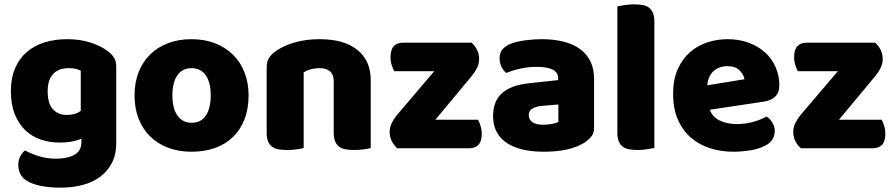

<svg xmlns="http://www.w3.org/2000/svg" viewBox="-20 -681 4111 882"><path d="M289 -501Q346 -501 392.5 -486.5Q439 -472 471 -449Q491 -435 502.5 -418Q514 -401 514 -374V-24Q514 29 494 67.5Q474 106 439.5 131.5Q405 157 358.5 169Q312 181 259 181Q168 181 116 156.5Q64 132 64 77Q64 54 73.5 36.5Q83 19 95 10Q124 26 160.5 37Q197 48 236 48Q290 48 322 30Q354 12 354 -28V-44Q313 -26 254 -26Q209 -26 168.5 -39.5Q128 -53 97.5 -81.5Q67 -110 48.5 -155Q30 -200 30 -262Q30 -323 49.5 -368Q69 -413 103.5 -442.5Q138 -472 185.5 -486.5Q233 -501 289 -501ZM351 -356Q344 -360 330.5 -364Q317 -368 297 -368Q248 -368 223.5 -340.5Q199 -313 199 -262Q199 -204 223.5 -178.5Q248 -153 286 -153Q327 -153 351 -172Z M1122 -243Q1122 -181 1103 -132.5Q1084 -84 1049.5 -51Q1015 -18 967 -1Q919 16 860 16Q801 16 753 -2Q705 -20 670.5 -53.5Q636 -87 617 -135Q598 -183 598 -243Q598 -302 617 -350Q636 -398 670.5 -431.5Q705 -465 753 -483Q801 -501 860 -501Q919 -501 967 -482.5Q1015 -464 1049.5 -430.5Q1084 -397 1103 -349Q1122 -301 1122 -243ZM772 -243Q772 -182 795.5 -149.5Q819 -117 861 -117Q903 -117 925.5 -150Q948 -183 948 -243Q948 -303 925 -335.5Q902 -368 860 -368Q818 -368 795 -335.5Q772 -303 772 -243Z M1513 -308Q1513 -339 1495.5 -353.5Q1478 -368 1448 -368Q1428 -368 1408.5 -363Q1389 -358 1375 -348V-1Q1365 2 1343.5 5Q1322 8 1299 8Q1277 8 1259.5 5Q1242 2 1230 -7Q1218 -16 1211.5 -31.5Q1205 -47 1205 -72V-372Q1205 -399 1216.5 -416Q1228 -433 1248 -447Q1282 -471 1333.5 -486Q1385 -501 1448 -501Q1561 -501 1622 -451.5Q1683 -402 1683 -314V-1Q1673 2 1651.5 5Q1630 8 1607 8Q1585 8 1567.5 5Q1550 2 1538 -7Q1526 -16 1519.5 -31.5Q1513 -47 1513 -72Z M1805 0Q1789 -14 1779.5 -33Q1770 -52 1770 -76Q1770 -96 1779.5 -115.5Q1789 -135 1803 -152L1975 -354H1791Q1785 -365 1779.5 -382Q1774 -399 1774 -419Q1774 -454 1789.5 -469.5Q1805 -485 1831 -485H2146Q2162 -471 2171.5 -452Q2181 -433 2181 -409Q2181 -389 2171.5 -369.5Q2162 -350 2148 -333L1980 -131H2176Q2182 -120 2187.5 -103Q2193 -86 2193 -66Q2193 -31 2177.5 -15.5Q2162 0 2136 0Z M2477 -108Q2494 -108 2514.5 -111.5Q2535 -115 2545 -121V-201L2473 -195Q2445 -193 2427 -183Q2409 -173 2409 -153Q2409 -133 2424.5 -120.5Q2440 -108 2477 -108ZM2469 -501Q2523 -501 2567.5 -490Q2612 -479 2643.5 -456.5Q2675 -434 2692 -399.5Q2709 -365 2709 -318V-94Q2709 -68 2694.5 -51.5Q2680 -35 2660 -23Q2595 16 2477 16Q2424 16 2381.5 6Q2339 -4 2308.5 -24Q2278 -44 2261.5 -75Q2245 -106 2245 -147Q2245 -216 2286 -253Q2327 -290 2413 -299L2544 -313V-320Q2544 -349 2518.5 -361.5Q2493 -374 2445 -374Q2407 -374 2371 -366Q2335 -358 2306 -346Q2293 -355 2284 -373.5Q2275 -392 2275 -412Q2275 -438 2287.5 -453.5Q2300 -469 2326 -480Q2355 -491 2394.5 -496Q2434 -501 2469 -501Z M2986 -1Q2975 1 2953.5 4.5Q2932 8 2910 8Q2888 8 2870.5 5Q2853 2 2841 -7Q2829 -16 2822.5 -31.5Q2816 -47 2816 -72V-652Q2827 -654 2848.5 -657.5Q2870 -661 2892 -661Q2914 -661 2931.5 -658Q2949 -655 2961 -646Q2973 -637 2979.5 -621.5Q2986 -606 2986 -581Z M3350 16Q3291 16 3240.5 -0.5Q3190 -17 3152.5 -50Q3115 -83 3093.5 -133Q3072 -183 3072 -250Q3072 -316 3093.5 -363.5Q3115 -411 3150 -441.5Q3185 -472 3230 -486.5Q3275 -501 3322 -501Q3375 -501 3418.5 -485Q3462 -469 3493.5 -441Q3525 -413 3542.5 -374Q3560 -335 3560 -289Q3560 -255 3541 -237Q3522 -219 3488 -214L3241 -177Q3252 -144 3286 -127.5Q3320 -111 3364 -111Q3405 -111 3441.5 -121.5Q3478 -132 3501 -146Q3517 -136 3528 -118Q3539 -100 3539 -80Q3539 -35 3497 -13Q3465 4 3425 10Q3385 16 3350 16ZM3322 -377Q3298 -377 3280.5 -369Q3263 -361 3252 -348.5Q3241 -336 3235.5 -320.5Q3230 -305 3229 -289L3400 -317Q3397 -337 3378 -357Q3359 -377 3322 -377Z M3659 0Q3643 -14 3633.5 -33Q3624 -52 3624 -76Q3624 -96 3633.5 -115.5Q3643 -135 3657 -152L3829 -354H3645Q3639 -365 3633.5 -382Q3628 -399 3628 -419Q3628 -454 3643.5 -469.5Q3659 -485 3685 -485H4000Q4016 -471 4025.5 -452Q4035 -433 4035 -409Q4035 -389 4025.5 -369.5Q4016 -350 4002 -333L3834 -131H4030Q4036 -120 4041.5 -103Q4047 -86 4047 -66Q4047 -31 4031.5 -15.5Q4016 0 3990 0Z"/></svg>

Font: Baloo Bhaina
Style: Regular
Weight: 400
Designer: Manish Minz, Shuchita Grover and Ek Type
Foundry: Ek Type
Version: Version 1.443;PS 1.000;hotconv 16.6.51;makeotf.lib2.5.65220;